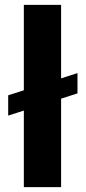

<svg xmlns="http://www.w3.org/2000/svg" viewBox="-20 -770 355 790"><path d="M298.8 -469.2V-385.7L13.7 -294.4V-377.9ZM231.4 -750V0H78.1V-750Z"/></svg>

Font: Roboto ExtraBold
Style: Regular
Weight: 800
Designer: Christian Robertson
Foundry: Google
Version: Version 3.009; 2024